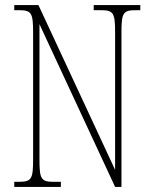

<svg xmlns="http://www.w3.org/2000/svg" viewBox="-20 -734 599 754"><path d="M36 0H219V-20H191C141 -20 135 -31 135 -108V-639L432 0H457V-606C457 -683 463 -694 513 -694H531V-714H348V-694H376C426 -694 432 -683 432 -606V-67L131 -714H36V-694H54C104 -694 110 -683 110 -606V-108C110 -31 104 -20 54 -20H36Z"/></svg>

Font: Noto Serif Lao ExtraCondensed Thin
Style: Regular
Weight: 100
Width: 2
Designer: Monotype Design Team
Foundry: Monotype Imaging Inc.
Version: Version 2.003